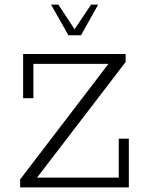

<svg xmlns="http://www.w3.org/2000/svg" viewBox="-20 -819 631 839"><path d="M68 0V-35L454 -540H126V-390H81V-583H529V-548L142 -43H499V-213H543V0ZM279 -665 203 -799H235L306 -691L378 -799H409L334 -665Z"/></svg>

Font: Rokkitt SemiBold Light
Style: Regular
Weight: 300
Version: Version 3.103